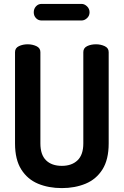

<svg xmlns="http://www.w3.org/2000/svg" viewBox="-20 -958 634 984"><path d="M297 6Q229 6 175 -16.5Q121 -39 89 -89.5Q57 -140 57 -223V-691Q57 -712 77 -721.5Q97 -731 122 -731Q146 -731 166.5 -721.5Q187 -712 187 -691V-223Q187 -165 216 -136.5Q245 -108 297 -108Q348 -108 377.5 -136.5Q407 -165 407 -223V-691Q407 -712 426.5 -721.5Q446 -731 472 -731Q496 -731 516.5 -721.5Q537 -712 537 -691V-223Q537 -140 505 -89.5Q473 -39 418.5 -16.5Q364 6 297 6ZM193 -853Q176 -853 164.5 -865Q153 -877 153 -895Q153 -913 164.5 -925.5Q176 -938 193 -938H398Q413 -938 426 -925.5Q439 -913 439 -895Q439 -877 426 -865Q413 -853 398 -853Z"/></svg>

Font: Dosis
Style: Bold
Weight: 700
Designer: EdgarTolentino, PabloImpallari, IginoMarini
Foundry: EdgarTolentino, PabloImpallari, IginoMarini
Version: Version 3.001; ttfautohint (v1.8.2)